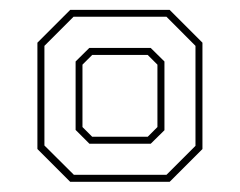

<svg xmlns="http://www.w3.org/2000/svg" viewBox="-20 -720 482 386"><path d="M121.1 -354.5 55.2 -420.4V-634.2L121.1 -700.1H321.1L387 -634.2V-420.4L321.1 -354.5ZM128.5 -368.6H314.7L373 -426.8V-627.8L314.7 -686.3H127.8L69.3 -627.8V-427.5ZM159.8 -431 132 -458.8V-596.4L159.5 -623.6H283L310.6 -596.4V-458.2L283 -431ZM165.3 -445.1H277L296.5 -464.6V-590L277 -609.5H165.3L145.8 -590V-464.6Z"/></svg>

Font: Tourney Thin ExtraLight
Style: Regular
Weight: 250
Version: Version 1.015